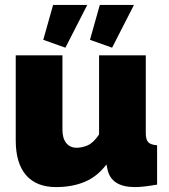

<svg xmlns="http://www.w3.org/2000/svg" viewBox="-20 -751 686 781"><path d="M208 10Q128 10 86 -38.5Q44 -87 44 -180V-526H234V-223Q234 -188 249.5 -169Q265 -150 292 -150Q314 -150 337 -160Q360 -170 383 -204V-526H573V-210Q573 -183 583 -172.5Q593 -162 619 -160V0Q590 5 568 7.5Q546 10 529 10Q432 10 417 -63L413 -82Q376 -33 325 -11.5Q274 10 208 10ZM246 -557 156 -589 196 -731H335ZM436 -557 346 -589 386 -731H525Z"/></svg>

Font: Raleway
Style: Heavy
Weight: 900
Designer: Matt McInerney, Pablo Impallari, Rodrigo Fuenzalida
Foundry: Matt McInerney, Pablo Impallari, Rodrigo Fuenzalida
Version: Version 2.001; ttfautohint (v0.8) -G 200 -r 50